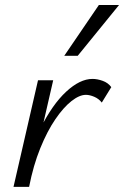

<svg xmlns="http://www.w3.org/2000/svg" viewBox="-20 -726 482 746"><path d="M60.2 0Q89.9 -132.7 136.7 -226.5Q183.5 -320.2 237.1 -369.8Q290.7 -419.4 339.3 -419.4Q358.2 -419.4 379 -411.9Q399.9 -404.5 412.4 -387.5L375.5 -327.5Q363.8 -342.5 346.1 -350Q328.5 -357.5 313.6 -357.5Q288.5 -357.5 257.5 -333.1Q226.5 -308.7 195 -262.6Q163.5 -216.5 136.5 -150.1Q109.5 -83.8 93.1 0ZM32.5 0 127.7 -414.2H186.7L91.5 0ZM229.6 -509.1 364.1 -706.5H442.5L281.9 -509.1Z"/></svg>

Font: Ysabeau
Style: Bold Italic
Weight: 700
Italic angle: -12°
Designer: Christian Thalmann (Catharsis Fonts)
Version: Version 2.002